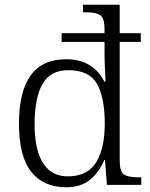

<svg xmlns="http://www.w3.org/2000/svg" viewBox="-20 -780 634 810"><path d="M259 10Q163 10 111.5 -55.5Q60 -121 60 -258Q60 -530 258 -530Q319 -530 359 -504.5Q399 -479 420 -436H425Q425 -444 424 -464.5Q423 -485 422 -507.5Q421 -530 421 -544V-603H240V-640H421V-655Q421 -704 402.5 -716Q384 -728 347 -728H330V-760H485V-640H574V-603H485V-103Q485 -55 503.5 -43.5Q522 -32 563 -32H576V0H431L423 -105H420Q398 -53 359.5 -21.5Q321 10 259 10ZM268 -36Q351 -37 386.5 -96.5Q422 -156 422 -258Q422 -369 389 -426.5Q356 -484 268 -484Q192 -484 159 -425Q126 -366 126 -256Q126 -146 162.5 -90.5Q199 -35 268 -36Z"/></svg>

Font: Noto Serif Myanmar Light
Style: Regular
Weight: 300
Designer: Ben Mitchell and the Monotype Design Team
Foundry: Monotype Imaging Inc.
Version: Version 2.106; ttfautohint (v1.8.4.7-5d5b)